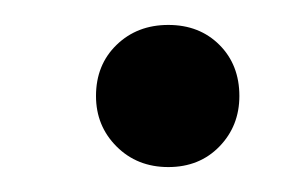

<svg xmlns="http://www.w3.org/2000/svg" viewBox="-20 -419 236 154"><path d="M115 -285Q90 -285 73.5 -301.5Q57 -318 57 -342Q57 -367 73.5 -383Q90 -399 115 -399Q140 -399 156 -383Q172 -367 172 -342Q172 -318 156 -301.5Q140 -285 115 -285Z"/></svg>

Font: DeepMind Sans
Style: Italic
Weight: 400
Italic angle: -10°
Designer: Jonny Pinhorn / Modifications: Colophon Foundry
Foundry: Colophon Foundry
Version: Version 1.002; ttfautohint (v1.8.2)